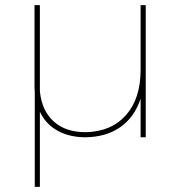

<svg xmlns="http://www.w3.org/2000/svg" viewBox="-20 -537 700 751"><path d="M550 -517H530V-264C530 -189 511 -130 473 -87C435 -44 382 -21 315 -20C262 -20 221 -34 190 -62C159 -90 141 -129 136 -180V-517H115V-204C115 -193 115 -184 116 -179V194H136V-100C151 -68 174 -43 205 -26C235 -9 272 0 315 0C369 -1 414 -14 451 -40C488 -66 514 -103 530 -151V0H550Z"/></svg>

Font: Argentum Sans Thin
Style: Regular
Weight: 250
Designer: Julieta Ulanovsky
Foundry: Julieta Ulanovsky
Version: Version 5.001;February 15, 2019;FontCreator 11.5.0.2425 64-b